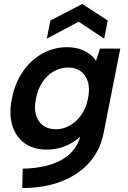

<svg xmlns="http://www.w3.org/2000/svg" viewBox="-20 -744 641 964"><path d="M482 -500H584L500 -75Q483 10 429 71.5Q375 133 289 166.5Q203 200 92 200L94 103Q221 100 295.5 55Q370 10 387 -74V-75H400Q371 -41 322.5 -17Q274 7 213 7Q148 7 103.5 -25Q59 -57 41.5 -115Q24 -173 40 -250Q55 -327 95 -385Q135 -443 192.5 -475Q250 -507 316 -507Q353 -507 381.5 -497.5Q410 -488 430.5 -472.5Q451 -457 462 -438ZM161 -250Q146 -181 174 -138Q202 -95 262 -95Q297 -95 330 -113.5Q363 -132 388 -167Q413 -202 422 -250Q432 -300 421 -334.5Q410 -369 384 -387Q358 -405 323 -405Q283 -405 249.5 -385.5Q216 -366 193 -331.5Q170 -297 161 -250ZM503 -550 375 -635 215 -550 233 -641 393 -724 521 -641Z"/></svg>

Font: Albert Sans SemiBold
Style: Italic
Weight: 600
Italic angle: -11.25°
Designer: Andreas Rasmussen
Foundry: a.Foundry
Version: Version 1.025